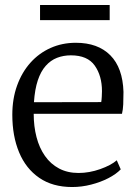

<svg xmlns="http://www.w3.org/2000/svg" viewBox="-20 -741 548 772"><path d="M270 11Q191.5 11 137.8 -26Q84 -63 56.8 -128.5Q29.5 -194 29.5 -279.5Q29.5 -344 48.8 -397.2Q68 -450.5 102.5 -489Q137 -527.5 183.5 -548.2Q230 -569 285 -569Q373.5 -569 423.5 -518.8Q473.5 -468.5 476.5 -371.5Q476.5 -343 475.5 -321.5Q474.5 -300 470.5 -283.5H115.5Q115.5 -233 126.8 -189.8Q138 -146.5 160.8 -114Q183.5 -81.5 217.5 -63.5Q251.5 -45.5 296 -45.5Q339 -45.5 382.8 -61Q426.5 -76.5 449.5 -96.5L465.5 -60Q446.5 -40.5 415.5 -24.5Q384.5 -8.5 346.5 1.2Q308.5 11 270 11ZM116.5 -330 387 -330.5Q388.5 -338.5 389.2 -352Q390 -365.5 390 -374.5Q390 -436 361 -477.2Q332 -518.5 265 -518.5Q235 -518.5 209.2 -508.5Q183.5 -498.5 163.8 -476.2Q144 -454 132 -418Q120 -382 116.5 -330ZM421 -721V-660H141V-721Z"/></svg>

Font: Merriweather 20pt Light
Style: Regular
Weight: 300
Version: Version 2.100